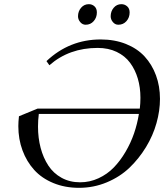

<svg xmlns="http://www.w3.org/2000/svg" viewBox="-20 -902 815 930"><path d="M68.8 -291Q68.8 -311.5 71.8 -338.9L162.1 -376H657.2Q660.2 -401.9 660.2 -428.2Q660.2 -478.5 647.5 -521.5Q634.8 -564.5 610.1 -597.9Q585.4 -631.3 545.2 -650.6Q504.9 -669.9 453.1 -669.9Q314.9 -669.9 219.2 -585.9L205.1 -606Q316.4 -710.9 467.8 -710.9Q535.2 -710.9 590.1 -689Q645 -667 680.7 -628.2Q716.3 -589.4 735.6 -536.9Q754.9 -484.4 754.9 -422.9Q754.9 -365.7 738 -305.7Q721.2 -245.6 687.3 -189.7Q653.3 -133.8 607.2 -89.6Q561 -45.4 497.3 -18.8Q433.6 7.8 362.8 7.8Q294.4 7.8 238.3 -15.4Q182.1 -38.6 145.5 -79.1Q108.9 -119.6 88.9 -173.8Q68.8 -228 68.8 -291ZM164.1 -289.1Q164.1 -233.9 176.8 -185.8Q189.5 -137.7 214.1 -100.1Q238.8 -62.5 278.3 -40.8Q317.9 -19 368.2 -19Q415 -19 457.3 -38.6Q499.5 -58.1 531 -90.6Q562.5 -123 587.9 -166.3Q613.3 -209.5 629.2 -255.6Q645 -301.8 652.8 -350.1H168Q164.1 -319.3 164.1 -289.1ZM357.9 -823.2Q357.9 -847.2 372.8 -864.5Q387.7 -881.8 410.2 -881.8Q426.3 -881.8 437.7 -871.3Q449.2 -860.8 449.2 -841.8Q449.2 -816.9 433.8 -799.6Q418.5 -782.2 395 -782.2Q379.4 -782.2 368.7 -794.9Q357.9 -807.6 357.9 -823.2ZM516.1 -823.2Q516.1 -847.2 530.8 -864.5Q545.4 -881.8 567.9 -881.8Q584 -881.8 595.9 -871.3Q607.9 -860.8 607.9 -841.8Q607.9 -816.9 592.5 -799.6Q577.1 -782.2 553.2 -782.2Q537.6 -782.2 526.9 -794.9Q516.1 -807.6 516.1 -823.2Z"/></svg>

Font: Dihjauti S
Style: Bold Italic
Weight: 700
Italic angle: -9°
Designer: T. Christopher White
Version: Version 3.0.0